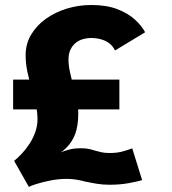

<svg xmlns="http://www.w3.org/2000/svg" viewBox="-20 -726 690 768"><path d="M32.5 -288.5V-407.5H457.5V-288.5ZM189 -92.5 36.5 -82.5Q51.5 -94.5 67.8 -112Q84 -129.5 98.2 -151.2Q112.5 -173 121.2 -198Q130 -223 130 -249.5Q130 -277.5 123 -307.8Q116 -338 107.5 -369.5Q97.5 -402.5 90 -436.8Q82.5 -471 82.5 -505Q82.5 -550.5 104.5 -587.5Q126.5 -624.5 163.8 -651Q201 -677.5 248 -691.8Q295 -706 345 -706Q406.5 -706 449.8 -689.2Q493 -672.5 520.2 -647.2Q547.5 -622 560.5 -597L440 -524Q432 -541 418 -552Q404 -563 385.2 -568.5Q366.5 -574 345 -574Q327.5 -574 311.2 -569.2Q295 -564.5 282.2 -554Q269.5 -543.5 261.8 -527.2Q254 -511 254 -488Q254 -464.5 259.8 -438Q265.5 -411.5 272.5 -384Q280.5 -355.5 286.8 -326.5Q293 -297.5 293 -271.5Q293 -223 280.8 -190.2Q268.5 -157.5 245 -134.5Q221.5 -111.5 189 -92.5ZM95.5 21.5 36.5 -82.5Q37.5 -82.5 53.5 -84.2Q69.5 -86 94.2 -88.5Q119 -91 146 -94.2Q173 -97.5 195.5 -100.5Q202 -105.5 217 -113.2Q232 -121 253.8 -127Q275.5 -133 302.5 -133Q320.5 -133 333.8 -130.5Q347 -128 358.5 -124Q372 -120 385.5 -117Q399 -114 418.5 -114Q448.5 -114 470.8 -120.2Q493 -126.5 509 -132.5L548.5 -5.5Q533 -0.5 497 6.2Q461 13 418.5 13Q391.5 13 367 9Q342.5 5 320 0Q301 -5 282.8 -7.8Q264.5 -10.5 246.5 -10.5Q214.5 -10.5 181.8 -4Q149 2.5 125 10.2Q101 18 95.5 21.5Z"/></svg>

Font: Trispace Thin
Style: Bold
Weight: 700
Version: Version 1.210